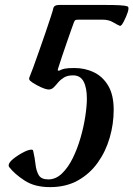

<svg xmlns="http://www.w3.org/2000/svg" viewBox="-20 -748 539 776"><path d="M182.1 8.3Q119.6 8.3 78.9 -18.6Q38.1 -45.4 17.1 -72.8Q11.7 -80.1 19.8 -92Q27.8 -104 57.1 -122.6Q82.5 -138.2 97.4 -141.8Q112.3 -145.5 113.8 -139.6Q120.6 -110.8 123.5 -84Q126.5 -57.1 136.7 -40Q147 -22.9 175.3 -22.9Q205.6 -22.9 230.5 -46.9Q255.4 -70.8 274.2 -109.1Q293 -147.5 305.7 -191.7Q318.4 -235.8 324.7 -277.6Q331.1 -319.3 331.1 -349.1Q331.1 -393.6 317.9 -418.5Q304.7 -443.4 275.4 -443.4Q252.4 -443.4 238.3 -434.6Q224.1 -425.8 214.8 -414.6Q205.6 -403.3 197 -394.8Q188.5 -386.2 176.3 -386.2Q170.9 -386.2 158.9 -390.1Q147 -394 128.9 -403.8Q107.9 -415.5 101.8 -421.6Q95.7 -427.7 98.6 -434.6Q103 -444.8 113.8 -474.1Q124.5 -503.4 137.9 -541.5Q151.4 -579.6 164.1 -616.7Q176.8 -653.8 185.5 -680.7Q194.3 -707.5 195.3 -713.9Q198.2 -728 219.2 -728H403.3Q440.9 -728 463.9 -726.8Q486.8 -725.6 496.1 -721.7Q500 -720.2 499 -710.4Q498 -700.7 489.3 -680.2Q478 -654.8 472.9 -648.7Q467.8 -642.6 464.4 -643.6Q454.6 -647.5 437 -658Q419.4 -668.5 395 -668.5H298.8Q291 -668.5 286.6 -667.5Q282.2 -666.5 279.3 -659.2Q277.8 -655.8 269.8 -633.1Q261.7 -610.4 251 -579.3Q240.2 -548.3 230.2 -518.6Q220.2 -488.8 214.8 -471.2Q212.9 -465.3 213.6 -463.9Q214.4 -462.4 216.8 -462.4Q221.2 -462.4 225.3 -465.1Q229.5 -467.8 241.5 -470.5Q253.4 -473.1 280.8 -473.1Q323.7 -473.1 359.6 -455.8Q395.5 -438.5 417.5 -401.4Q439.5 -364.3 439.5 -304.2Q439.5 -246.6 423.3 -191.2Q407.2 -135.7 375 -90.6Q342.8 -45.4 294.7 -18.6Q246.6 8.3 182.1 8.3Z"/></svg>

Font: Dai Banna SIL SemiBold
Style: Italic
Weight: 600
Italic angle: -11°
Designer: Victor Gaultney
Foundry: SIL International
Version: Version 4.000